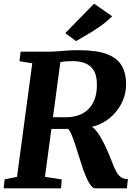

<svg xmlns="http://www.w3.org/2000/svg" viewBox="-20 -1024 741 1044"><path d="M0 0 5 -48.5 72.5 -62.5 155.5 -680 86 -691 92 -743H238Q269 -743 292.5 -745Q316 -747 342.5 -749Q369 -751 408.5 -751Q506.5 -751 562.2 -729.5Q618 -708 641.8 -666.8Q665.5 -625.5 665.5 -567.5Q666 -506.5 635.8 -452.8Q605.5 -399 552.8 -365Q500 -331 432.5 -328.5L468.5 -336Q482.5 -337 498.2 -319Q514 -301 529.2 -274Q544.5 -247 556.8 -220.5Q569 -194 575.5 -177.5Q586.5 -149.5 595.8 -126.5Q605 -103.5 615 -86.2Q625 -69 639.2 -59.5Q653.5 -50 675.5 -50L670 0H498Q486.5 0 475 -14Q463.5 -28 453 -51.2Q442.5 -74.5 432.5 -101.5Q421 -135.5 410 -171.2Q399 -207 388.5 -239Q378 -271 368.2 -293.8Q358.5 -316.5 349 -323.5Q347 -323.5 335 -323Q323 -322.5 307 -322.8Q291 -323 275 -323Q259 -323 248.5 -323L255.5 -387Q264.5 -387 279.2 -386.8Q294 -386.5 309.8 -386.5Q325.5 -386.5 338.2 -386.5Q351 -386.5 355 -387Q391 -389.5 419.8 -402.5Q448.5 -415.5 468.5 -439Q488.5 -462.5 498.5 -496.5Q508.5 -530.5 506.5 -575.5Q504.5 -634 471.5 -662.8Q438.5 -691.5 376 -691.5Q366.5 -691.5 349.8 -691Q333 -690.5 315.5 -687.5Q298 -684.5 285 -678L312.5 -718.5L224.5 -62.5L315.5 -48.5L312 0ZM393.5 -800.5 335 -844 491.5 -1004 590 -935.5Q558 -904 522.2 -879.2Q486.5 -854.5 453 -835.2Q419.5 -816 393.5 -800.5Z"/></svg>

Font: Merriweather ExtraBold
Style: Italic
Weight: 800
Italic angle: -7.8°
Version: Version 2.101